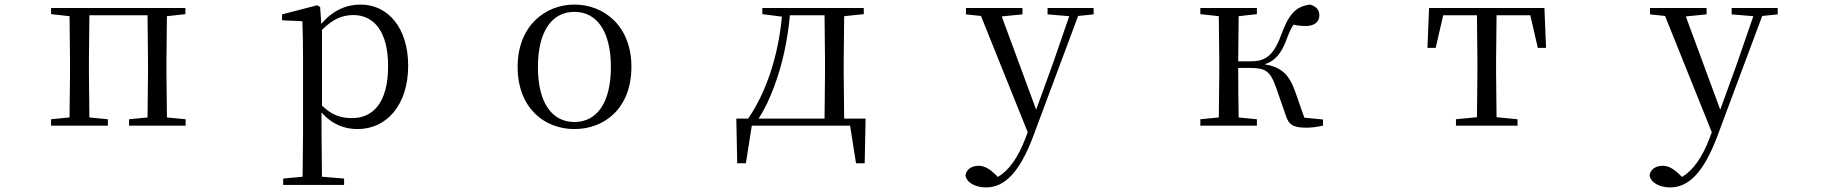

<svg xmlns="http://www.w3.org/2000/svg" viewBox="-20 -551 8040 842"><path d="M204 -489 285 -480 287 -288V-229L285 -36L204 -28V0H453V-28L372 -36L370 -229V-288L372 -484H627L629 -288V-229L627 -36L546 -28V0H794V-28L712 -36L710 -229V-288L712 -480L793 -489V-516H204Z M1548 15C1677 15 1770 -92 1770 -263C1770 -427 1683 -531 1561 -531C1500 -531 1439 -506 1389 -446L1384 -520L1371 -528L1217 -488V-462L1306 -458C1308 -408 1309 -355 1309 -287V27L1307 224L1222 232V260H1489V232L1392 224L1390 27V-58C1438 -3 1494 15 1548 15ZM1392 -420C1442 -470 1485 -485 1529 -485C1620 -485 1682 -413 1682 -261C1682 -95 1611 -33 1524 -33C1475 -33 1435 -46 1392 -88Z M2499 15C2632 15 2749 -77 2749 -258C2749 -438 2628 -531 2499 -531C2371 -531 2250 -437 2250 -258C2250 -78 2367 15 2499 15ZM2499 -16C2400 -16 2339 -101 2339 -257C2339 -413 2400 -499 2499 -499C2598 -499 2659 -413 2659 -257C2659 -101 2598 -16 2499 -16Z M3323 -489 3409 -478C3393 -305 3340 -146 3261 -31H3209L3213 165H3251L3277 0H3708L3734 165H3772L3776 -31H3682L3680 -229V-288L3682 -480L3768 -489V-516H3323ZM3596 -31H3307C3334 -73 3356 -120 3374 -169C3411 -266 3434 -374 3444 -484H3596L3598 -288V-229Z M4574 -488 4669 -480 4598 -274 4524 -70 4373 -479 4464 -488V-516H4216V-488L4282 -481L4487 29L4476 58C4445 138 4406 196 4356 225L4344 213C4321 191 4298 176 4272 176C4244 176 4219 189 4214 217C4218 251 4260 271 4304 271C4385 271 4451 206 4511 47L4708 -481L4776 -488V-516H4574Z M5618 -47C5631 -4 5650 9 5711 9C5732 9 5760 5 5782 0V-27L5700 -35L5659 -152C5632 -227 5597 -257 5526 -269C5569 -283 5599 -313 5624 -383C5634 -410 5642 -428 5653 -443C5668 -439 5685 -437 5707 -437C5743 -437 5766 -454 5766 -484C5766 -508 5752 -523 5725 -531C5662 -523 5631 -488 5597 -394C5562 -300 5523 -282 5463 -282H5410L5412 -480L5492 -489V-516H5244V-489L5325 -480L5327 -288V-229L5325 -36L5244 -28V0H5492V-28L5412 -36C5411 -92 5410 -176 5410 -253H5464C5527 -253 5550 -240 5574 -173Z M6456 0H6635V-28L6543 -37L6541 -229V-288L6543 -484H6691L6724 -341H6760L6753 -516H6247L6240 -341H6276L6309 -484H6457L6459 -288V-229L6457 -37L6365 -28V0Z M7574 -488 7669 -480 7598 -274 7524 -70 7373 -479 7464 -488V-516H7216V-488L7282 -481L7487 29L7476 58C7445 138 7406 196 7356 225L7344 213C7321 191 7298 176 7272 176C7244 176 7219 189 7214 217C7218 251 7260 271 7304 271C7385 271 7451 206 7511 47L7708 -481L7776 -488V-516H7574Z"/></svg>

Font: Harano Aji Mincho
Style: Regular
Weight: 400
Foundry: Masamichi Hosoda
Version: HaranoAjiMincho-Regular version 20230610;ttx 4.39.4